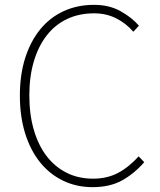

<svg xmlns="http://www.w3.org/2000/svg" viewBox="-20 -759 659 792"><path d="M362 13Q295 13 239.5 -14Q184 -41 144.5 -90.5Q105 -140 83.5 -209.5Q62 -279 62 -365Q62 -451 84 -520Q106 -589 146 -638Q186 -687 242.5 -713Q299 -739 368 -739Q431 -739 478 -712.5Q525 -686 553 -653L530 -628Q501 -662 460 -683Q419 -704 368 -704Q306 -704 256.5 -680.5Q207 -657 172.5 -612.5Q138 -568 119.5 -505.5Q101 -443 101 -365Q101 -287 119.5 -223.5Q138 -160 172 -115.5Q206 -71 254.5 -46.5Q303 -22 364 -22Q421 -22 465.5 -45Q510 -68 552 -114L575 -90Q533 -42 483 -14.5Q433 13 362 13Z"/></svg>

Font: SpoqaHanSansJP-Thin
Style: Regular
Weight: 250
Designer: [Source Han Sans]
Ryoko NISHIZUKA  (kana & ideographs); Paul D. Hunt (Latin, Greek & Cyrillic); Wenlong ZHANG  (bopomofo
Foundry: Spoqa (http://bi.spoqa.com)
Version: Version 1.002.20150607